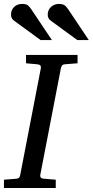

<svg xmlns="http://www.w3.org/2000/svg" viewBox="-35 -948 468 968"><path d="M292 -624Q282.2 -623 278.3 -618.4Q274.4 -613.8 272 -604L168 -65.9Q166.5 -58.6 170.4 -53.2Q174.3 -47.9 188 -46.9L246.1 -42V0H-15.1V-42L47.9 -46.9Q57.1 -47.9 61.3 -52.5Q65.4 -57.1 66.9 -65.9L170.9 -604Q172.4 -612.3 168.5 -617.7Q164.6 -623 151.9 -624L96.2 -628.9V-670.9H356V-628.9ZM169.4 -746.1 36.6 -843.3Q20.5 -854 20.5 -874.5Q20.5 -897.9 36.4 -913.1Q52.2 -928.2 76.7 -928.2Q96.7 -928.2 105.5 -921.1Q114.3 -914.1 122.6 -901.4L226.6 -746.1ZM354.5 -746.1 221.7 -843.3Q205.6 -854 205.6 -874.5Q205.6 -886.2 210 -896Q214.4 -905.8 221.9 -912.8Q229.5 -919.9 239.7 -924.1Q250 -928.2 261.7 -928.2Q281.7 -928.2 291 -921.1Q300.3 -914.1 308.6 -901.4L412.6 -746.1Z"/></svg>

Font: Charis SIL
Style: Italic
Weight: 400
Italic angle: -11°
Foundry: SIL International
Version: Version 4.112